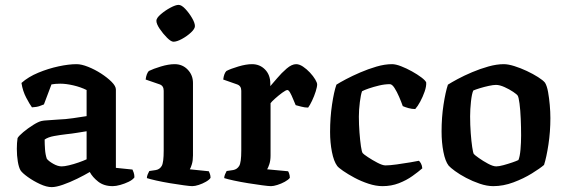

<svg xmlns="http://www.w3.org/2000/svg" viewBox="-20 -763 2323 787"><path d="M192 4Q171 4 144 -8.5Q117 -21 94 -37.5Q71 -54 64 -65Q57 -77 53 -101Q49 -125 49 -153Q49 -178 52 -197Q57 -206 75.5 -221.5Q94 -237 115.5 -250.5Q137 -264 150 -267Q157 -269 176.5 -270Q196 -271 219 -273Q248 -274 279 -278.5Q310 -283 335 -287V-394Q311 -406 281 -413Q251 -420 227 -420Q207 -420 191 -417L160 -335Q155 -333 143 -328.5Q131 -324 111 -323Q102 -335 87.5 -362.5Q73 -390 68 -423Q96 -448 137 -465Q178 -482 220 -491Q262 -500 294 -500Q314 -500 341.5 -489Q369 -478 394.5 -461.5Q420 -445 437.5 -427.5Q455 -410 455 -396V-75L523 -68Q525 -64 528 -55.5Q531 -47 531 -36Q524 -26 507.5 -18Q491 -10 473 -5Q455 0 442 0Q406 0 382.5 -18.5Q359 -37 348 -58Q326 -45 296.5 -30.5Q267 -16 238.5 -6Q210 4 192 4ZM233 -81Q244 -81 263 -85.5Q282 -90 302 -97Q322 -104 335 -110V-225Q316 -222 294.5 -218.5Q273 -215 253 -213Q227 -210 202 -205.5Q177 -201 163 -191Q163 -174 164.5 -151.5Q166 -129 172 -112Q180 -102 198.5 -91.5Q217 -81 233 -81Z M768 0Q759 0 733.5 -3.5Q708 -7 677.5 -12Q647 -17 620.5 -23Q594 -29 582 -33Q582 -40 585.5 -48.5Q589 -57 592 -62L619 -66Q635 -69 643 -83Q651 -97 651 -146V-391Q651 -411 635 -417L577 -437Q580 -461 590 -472Q608 -481 639.5 -490.5Q671 -500 696 -500Q728 -500 749.5 -477.5Q771 -455 771 -423V-126Q771 -105 766.5 -90Q762 -75 758 -69L836 -61Q838 -57 840.5 -50Q843 -43 843 -34Q838 -26 824 -18Q810 -10 794.5 -5Q779 0 768 0ZM691 -592Q681 -592 664.5 -608.5Q648 -625 634.5 -645Q621 -665 621 -678Q621 -689 639 -704.5Q657 -720 678.5 -731.5Q700 -743 712 -743Q724 -743 739.5 -726.5Q755 -710 767 -689.5Q779 -669 779 -656Q779 -645 763 -630Q747 -615 726 -603.5Q705 -592 691 -592Z M1091 0Q1081 0 1055 -3.5Q1029 -7 997.5 -12Q966 -17 938.5 -23Q911 -29 899 -33Q899 -40 902.5 -48.5Q906 -57 909 -62L936 -66Q952 -69 960.5 -83Q969 -97 969 -146V-391Q969 -411 952 -417L895 -437Q898 -462 908 -472Q925 -481 957 -490.5Q989 -500 1013 -500Q1045 -500 1066.5 -478Q1088 -456 1088 -420V-410Q1098 -421 1116 -442.5Q1134 -464 1155 -482Q1176 -500 1194 -500Q1207 -500 1222 -490Q1237 -480 1250.5 -465.5Q1264 -451 1272 -437.5Q1280 -424 1280 -417Q1280 -407 1274 -388Q1268 -369 1259 -350Q1250 -331 1243 -322Q1229 -322 1214.5 -326Q1200 -330 1192 -332Q1187 -343 1181 -358Q1175 -373 1169 -383.5Q1163 -394 1158 -394Q1152 -394 1137 -383Q1122 -372 1107.5 -359Q1093 -346 1089 -340V-126Q1089 -105 1084 -90Q1079 -75 1075 -69L1161 -61Q1163 -58 1165.5 -50.5Q1168 -43 1168 -34Q1162 -26 1147.5 -18Q1133 -10 1117 -5Q1101 0 1091 0Z M1548 0Q1521 0 1490.5 -10Q1460 -20 1433 -34.5Q1406 -49 1386.5 -62.5Q1367 -76 1362 -83Q1348 -102 1340.5 -140.5Q1333 -179 1333 -222Q1333 -281 1341 -334.5Q1349 -388 1359 -416Q1373 -425 1398.5 -438.5Q1424 -452 1456.5 -466Q1489 -480 1523 -490Q1557 -500 1587 -500Q1602 -500 1624 -491.5Q1646 -483 1668.5 -470.5Q1691 -458 1707.5 -445.5Q1724 -433 1727 -425Q1728 -409 1720.5 -387.5Q1713 -366 1702.5 -346.5Q1692 -327 1682 -316Q1668 -316 1654 -320Q1640 -324 1631 -328Q1625 -345 1616 -366Q1607 -387 1597 -402.5Q1587 -418 1578 -418Q1557 -418 1534 -412.5Q1511 -407 1492 -400.5Q1473 -394 1464 -389Q1459 -376 1455 -344.5Q1451 -313 1451 -285Q1451 -253 1453.5 -220Q1456 -187 1459.5 -163Q1463 -139 1467 -135Q1470 -131 1488 -119Q1506 -107 1527 -96Q1548 -85 1560 -85Q1577 -85 1606 -89Q1635 -93 1661.5 -97.5Q1688 -102 1697 -104Q1701 -101 1705.5 -93Q1710 -85 1711 -73Q1695 -59 1670.5 -41.5Q1646 -24 1615 -12Q1584 0 1548 0Z M2002 0Q1976 0 1946.5 -10Q1917 -20 1890.5 -34Q1864 -48 1845 -62Q1826 -76 1819 -84Q1805 -102 1797.5 -140.5Q1790 -179 1790 -224Q1790 -282 1798 -334Q1806 -386 1816 -416Q1830 -425 1856 -439Q1882 -453 1915 -467Q1948 -481 1982 -490.5Q2016 -500 2045 -500Q2063 -500 2088.5 -492Q2114 -484 2139.5 -472Q2165 -460 2185.5 -447Q2206 -434 2214 -424Q2222 -411 2226.5 -386Q2231 -361 2233.5 -332.5Q2236 -304 2236 -279Q2236 -223 2228 -170.5Q2220 -118 2210 -87Q2194 -73 2160 -52Q2126 -31 2084.5 -15.5Q2043 0 2002 0ZM2014 -81Q2025 -81 2043.5 -86Q2062 -91 2079.5 -97Q2097 -103 2105 -107Q2111 -121 2113.5 -150Q2116 -179 2116 -208Q2116 -240 2114.5 -276Q2113 -312 2109.5 -338.5Q2106 -365 2102 -371Q2099 -376 2083.5 -386.5Q2068 -397 2048 -406Q2028 -415 2013 -415Q2002 -415 1983.5 -411Q1965 -407 1947 -401.5Q1929 -396 1920 -392Q1914 -379 1910.5 -347Q1907 -315 1907 -286Q1907 -251 1909.5 -217.5Q1912 -184 1915.5 -160.5Q1919 -137 1922 -132Q1925 -128 1942.5 -115.5Q1960 -103 1980.5 -92Q2001 -81 2014 -81Z"/></svg>

Font: Texturina SemiBold
Style: Regular
Weight: 600
Designer: Guillermo Torres Carreño
Foundry: Omnibus-Type
Version: Version 1.002; ttfautohint (v1.8.3)